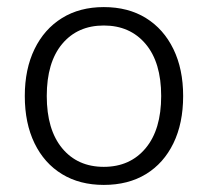

<svg xmlns="http://www.w3.org/2000/svg" viewBox="-20 -514 587 542"><path d="M273 8Q205 8 155 -22.5Q105 -53 77.5 -109.5Q50 -166 50 -243Q50 -319 77.5 -375.5Q105 -432 155 -463Q205 -494 273 -494Q342 -494 392 -463Q442 -432 469.5 -375.5Q497 -319 497 -243Q497 -166 469.5 -109.5Q442 -53 392 -22.5Q342 8 273 8ZM273 -43Q347 -43 391 -95.5Q435 -148 435 -243Q435 -338 391 -390Q347 -442 273 -442Q199 -442 155.5 -390Q112 -338 112 -243Q112 -148 155.5 -95.5Q199 -43 273 -43Z"/></svg>

Font: Nunito Sans Light
Style: Regular
Weight: 300
Designer: Vernon Adams
Foundry: Vernon Adams
Version: Version 3.101; ttfautohint (v1.8.4.7-5d5b);gftools[0.9.27]